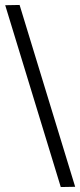

<svg xmlns="http://www.w3.org/2000/svg" viewBox="-20 -743 324 774"><path d="M59 -723 1 -722 225 11 283 10Z"/></svg>

Font: Sprat
Style: Bold
Weight: 700
Designer: Ethan Nakache
Foundry: Collletttivo
Version: Version 2.000;Glyphs 3.2 (3217)